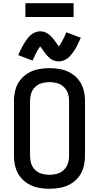

<svg xmlns="http://www.w3.org/2000/svg" viewBox="-20 -1167 616 1195"><path d="M288 8Q322 8 356 1.5Q390 -5 420 -22.5Q450 -40 471 -67.5Q492 -95 500.5 -128.5Q509 -162 509 -197V-539Q509 -573 500.5 -606.5Q492 -640 471 -667.5Q450 -695 420 -712.5Q390 -730 356 -736.5Q322 -743 288 -743Q254 -743 220 -736.5Q186 -730 156 -712.5Q126 -695 105 -667.5Q84 -640 75.5 -606.5Q67 -573 67 -539V-197Q67 -162 75.5 -128.5Q84 -95 105 -67.5Q126 -40 156 -22.5Q186 -5 220 1.5Q254 8 288 8ZM288 -79Q264 -79 240.5 -85.5Q217 -92 199 -109Q181 -126 174 -149.5Q167 -173 167 -197V-539Q167 -563 174 -586Q181 -609 199 -626Q217 -643 240.5 -649.5Q264 -656 288 -656Q312 -656 335.5 -649.5Q359 -643 377 -626Q395 -609 402.5 -586Q410 -563 410 -539V-197Q410 -173 402.5 -149.5Q395 -126 377 -109Q359 -92 335.5 -85.5Q312 -79 288 -79ZM346 -785Q367 -785 386.5 -795.5Q406 -806 419 -821.5Q432 -837 442 -852Q452 -867 462 -887Q472 -907 483 -932L393 -966Q388 -953 382.5 -941.5Q377 -930 372 -920.5Q367 -911 362.5 -903.5Q358 -896 355 -890.5Q352 -885 346 -878Q339 -887 331.5 -898Q324 -909 316.5 -919Q309 -929 299.5 -939Q290 -949 279.5 -956.5Q269 -964 256.5 -968Q244 -972 230 -972Q209 -972 190 -961.5Q171 -951 157.5 -935Q144 -919 134.5 -904Q125 -889 114.5 -869Q104 -849 93 -824L183 -790Q189 -804 194 -815Q199 -826 204 -835.5Q209 -845 213.5 -853Q218 -861 221.5 -866Q225 -871 230 -878Q236 -871 243 -861Q250 -851 255.5 -843Q261 -835 269 -825.5Q277 -816 285 -809Q293 -802 303 -796Q313 -790 323.5 -787.5Q334 -785 346 -785ZM138 -1061H438V-1147H138Z"/></svg>

Font: Iosevka Sparkle Medium
Style: Regular
Weight: 500
Designer: Belleve Invis
Foundry: Belleve Invis
Version: Version 4.5.0; ttfautohint (v1.8.3)